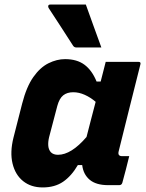

<svg xmlns="http://www.w3.org/2000/svg" viewBox="-20 -811 640 841"><path d="M265 -552Q317 -552 350 -527.5Q383 -503 403 -454H421Q426 -473 431 -493Q436 -513 443 -540H587Q598 -540 595 -529Q571 -433 545.5 -332Q520 -231 500 -149Q494 -127 515 -127H546Q539 -98 531.5 -69Q524 -40 516 -11Q513 0 502 0H454Q401 0 373 -23.5Q345 -47 340 -88H321Q293 -40 256.5 -15Q220 10 167 10Q116 10 81.5 -17.5Q47 -45 35 -94.5Q23 -144 39 -208L77 -357Q96 -431 126 -473.5Q156 -516 192.5 -534Q229 -552 265 -552ZM203 -144Q214 -133 234 -133Q292 -133 359 -211Q369 -250 379 -288.5Q389 -327 399 -365Q377 -384 351.5 -395.5Q326 -407 301 -407Q274 -407 257 -393.5Q240 -380 231 -347L195 -210Q190 -189 191.5 -172Q193 -155 203 -144ZM356 -791Q373 -743 390 -696.5Q407 -650 424 -603H315Q305 -603 300 -611Q270 -658 245.5 -695.5Q221 -733 193 -776Q190 -781 191.5 -786Q193 -791 200 -791Z"/></svg>

Font: Recursive Sn Lnr St XBd
Style: Italic
Weight: 800
Italic angle: -15°
Version: Version 1.079;hotconv 1.0.112;makeotfexe 2.5.65598; ttfautoh